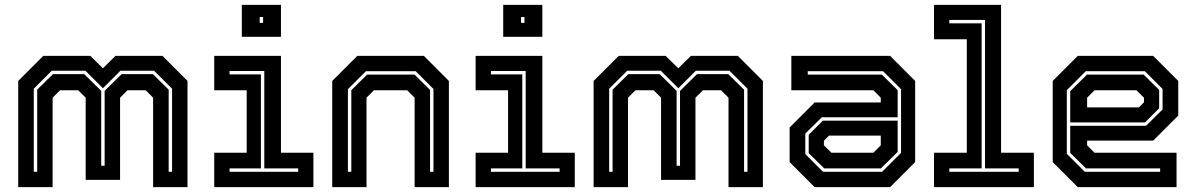

<svg xmlns="http://www.w3.org/2000/svg" viewBox="-20 -770 4923 790"><path d="M55 0V-437L158 -540H351.5L403.5 -489L455 -540H648.5L751.5 -437V0H610V-368L579.5 -398.5H504.5L474 -368V-30H332.5V-368L302 -398.5H227L196.5 -368V0ZM119 -63H133V-401L198 -465H326.5L396.5 -396V-88H410.5V-396L480.5 -465H609L674 -401V-63H688V-405L614 -479H475.5L403.5 -407L331.5 -479H193L119 -405Z M975 -618.5V-750H1136V-618.5ZM1048.5 -676H1062.5V-700H1048.5ZM861.5 0V-141.5H995V-398.5H861.5V-540H1136V-141.5H1269.5V0ZM924.5 -63H1207V-77H1067.5V-478H924.5V-464H1053.5V-77H924.5Z M1347 0V-437L1450 -540H1724L1827 -437V0H1686V-368L1655.5 -398.5H1518.5L1488 -368V0ZM1411.5 -63H1425.5V-399L1490.5 -463H1685.5L1749.5 -400V-63H1763.5V-404L1690.5 -477H1485.5L1411.5 -403Z M2050.5 -618.5V-750H2211.5V-618.5ZM2124 -676H2138V-700H2124ZM1937 0V-141.5H2070.5V-398.5H1937V-540H2211.5V-141.5H2345V0ZM2000 -63H2282.5V-77H2143V-478H2000V-464H2129V-77H2000Z M2422.5 0V-437L2525.5 -540H2719L2771 -489L2822.5 -540H3016L3119 -437V0H2977.5V-368L2947 -398.5H2872L2841.5 -368V-30H2700V-368L2669.5 -398.5H2594.5L2564 -368V0ZM2486.5 -63H2500.5V-401L2565.5 -465H2694L2764 -396V-88H2778V-396L2848 -465H2976.5L3041.5 -401V-63H3055.5V-405L2981.5 -479H2843L2771 -407L2699 -479H2560.5L2486.5 -405Z M3332 0 3229 -103V-245.5L3332 -348.5H3604V-368L3573.5 -398.5H3236V-540H3642.5L3745.5 -437V-103L3642.5 0ZM3371.5 -77 3307.5 -140V-215.5L3365.5 -273.5H3673.5V-145L3604.5 -77ZM3366.5 -63H3609.5L3687.5 -141V-403L3613.5 -477H3303.5V-463H3608.5L3673.5 -399V-287.5H3361.5L3293.5 -220.5V-136ZM3401 -141.5H3573.5L3604 -172V-212H3391L3370 -191V-172Z M3823 0V-141.5H3958V-608.5H3823V-750H4099V-141.5H4234V0ZM3886 -63H4171.5V-77H4033V-688H3886V-674H4019V-77H3886Z M4725 -540 4828 -437V-294.5L4725 -191.5H4453V-172L4483.5 -141.5H4821V0H4414.5L4311.5 -103V-437L4414.5 -540ZM4685.5 -463 4749.5 -400V-324.5L4691.5 -266.5H4383.5V-395L4452.5 -463ZM4690.5 -477H4447.5L4369.5 -399V-137L4443.5 -63H4753.5V-77H4448.5L4383.5 -141V-252.5H4695.5L4763.5 -319.5V-404ZM4656 -398.5H4483.5L4453 -368V-328H4666L4687 -349V-368Z"/></svg>

Font: Tourney
Style: Bold
Weight: 700
Designer: Tyler Finck
Foundry: Etcetera Type Co
Version: Version 1.015